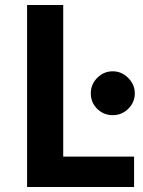

<svg xmlns="http://www.w3.org/2000/svg" viewBox="-20 -745 571 765"><path d="M231.9 -725.1V-121.1H514.2V0H87.9V-725.1ZM429.2 -460.9Q464.4 -460.9 490.7 -434.6Q517.1 -408.2 517.1 -373Q517.1 -337.4 491.2 -311.8Q465.3 -286.1 429.2 -286.1Q393.1 -286.1 367.4 -311.3Q341.8 -336.4 341.8 -373Q341.8 -409.2 367.7 -435.1Q393.6 -460.9 429.2 -460.9Z"/></svg>

Font: Stilu SemiBold
Style: Regular
Weight: 600
Designer: Genilson Lima Santos
Foundry: Genilson Lima Santos
Version: Version 1.200;PS 001.200;hotconv 1.0.88;makeotf.lib2.5.64775